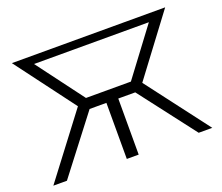

<svg xmlns="http://www.w3.org/2000/svg" viewBox="-117 -882 1216 1054"><g transform="rotate(-20 490.5 -355.0)"><path d="M26.5 0 302.4 -363.6 42.6 -710H938.1L678.3 -363.6L954.9 0H875.6L624.2 -327.6H525V0H455.6V-327.6H357.5L105.8 0ZM359.5 -391.3H621.9L826.1 -663.9H155.3Z"/></g></svg>

Font: Raleway Thin
Style: Regular
Weight: 100
Designer: Matt McInerney, Pablo Impallari, Rodrigo Fuenzalida
Foundry: Matt McInerney, Pablo Impallari, Rodrigo Fuenzalida
Version: Version 4.026